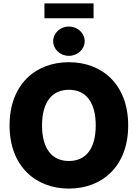

<svg xmlns="http://www.w3.org/2000/svg" viewBox="-20 -1105 814 1135"><path d="M387.2 9.8C584 9.8 737.8 -122.1 737.8 -363.3C737.8 -605.5 584 -737.3 387.2 -737.3C189.9 -737.3 36.6 -605.5 36.6 -363.3C36.6 -123 189.9 9.8 387.2 9.8ZM387.2 -153.3C286.1 -153.3 228.5 -227.5 228.5 -363.3C228.5 -499.5 286.1 -574.2 387.2 -574.2C488.8 -574.2 545.9 -500 545.9 -363.3C545.9 -227.5 488.8 -153.3 387.2 -153.3ZM387.2 -774.9C438.5 -774.9 480.5 -813.5 480.5 -861.3C480.5 -909.7 438.5 -948.2 387.2 -948.2C335.9 -948.2 294.4 -909.7 294.4 -861.3C294.4 -813.5 335.9 -774.9 387.2 -774.9ZM533.2 -1085H242.7V-997.1H533.2Z"/></svg>

Font: Raveo ExtraBold
Style: Regular
Weight: 800
Designer: Jakub Foglar, Rasmus Andersson (Inter)
Foundry: Jakubfoglar.com
Version: Version 1.100;Glyphs 3.2.3 (3260)